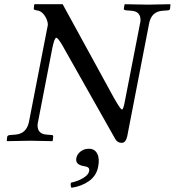

<svg xmlns="http://www.w3.org/2000/svg" viewBox="-20 -667 828 910"><path d="M687 -557 583 -21Q576 10 557 10Q534 10 523 -14L274 -455Q254 -488 247 -488Q238 -488 228 -439L160 -88Q158 -80 158 -73Q158 -32 201 -29L226 -27Q233 -26 232 -19L230 0L228 2Q138 0 124 0Q104 0 14 2L12 0L14 -18Q15 -26 28 -27L53 -29Q105 -33 117 -88L207 -550Q206 -572 191 -594Q176 -616 154 -618Q139 -620 140 -626L142 -645L145 -647H277L520 -203Q551 -148 558 -148Q564 -148 570 -178L644 -557Q646 -565 646 -572Q646 -613 603 -616L579 -618Q566 -619 567 -626L570 -645L572 -647Q662 -645 682 -645Q696 -645 786 -647L788 -645L786 -626Q785 -619 777 -618L750 -616Q698 -612 687 -557ZM401 38Q429 38 441 61.5Q453 85 445 124Q437 166 402 191Q367 216 319 223Q313 215 316 199Q352 191 375.5 176Q399 161 402 146Q405 132 398 127Q391 122 376 120Q335 113 342 81Q346 63 362.5 50.5Q379 38 401 38Z"/></svg>

Font: Linux Libertine O
Style: Italic
Weight: 400
Italic angle: -12°
Designer: Philipp H. Poll
Foundry: Philipp H. Poll
Version: Version 5.1.6